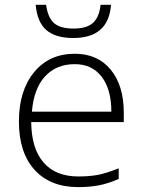

<svg xmlns="http://www.w3.org/2000/svg" viewBox="-20 -763 589 793"><path d="M58.1 -261.2Q58.1 -388.2 120.6 -464.6Q183.1 -541 289.1 -541Q382.8 -541 437 -475.6Q491.2 -410.2 491.2 -297.9V-258.8H108.9Q109.9 -149.4 159.9 -91.8Q210 -34.2 303.2 -34.2Q348.6 -34.2 383.1 -40.5Q417.5 -46.9 470.2 -67.9V-23.9Q425.3 -4.4 387.2 2.7Q349.1 9.8 303.2 9.8Q187.5 9.8 122.8 -61.5Q58.1 -132.8 58.1 -261.2ZM111.8 -301.8H439.9Q439.9 -394 399.9 -446Q359.9 -498 289.1 -498Q212.4 -498 166 -447.5Q119.6 -397 111.8 -301.8ZM127.4 -743.2H170.4Q177.7 -689.5 203.6 -667.2Q229.5 -645 283.7 -645Q337.4 -645 363.5 -668Q389.6 -690.9 395.5 -743.2H438.5Q428.2 -606 282.7 -606Q210 -606 171.9 -638.4Q133.8 -670.9 127.4 -743.2Z"/></svg>

Font: Open Sans Light
Style: Regular
Weight: 300
Foundry: Ascender Corporation
Version: Version 1.10